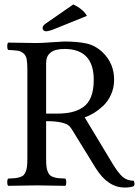

<svg xmlns="http://www.w3.org/2000/svg" viewBox="-20 -840 629 870"><path d="M312 -819.8Q355 -800.3 374 -768.1L230 -710Q202.1 -698.2 188 -698.2Q181.6 -698.2 177.2 -702.6Q172.9 -707 172.9 -712.9Q172.9 -723.6 188 -733.9ZM272 -618.2Q189 -618.2 189 -554.2V-325.2H236.8Q275.9 -325.2 304.4 -331.8Q333 -338.4 356.7 -354.5Q380.4 -370.6 392.6 -401.6Q404.8 -432.6 404.8 -478Q404.8 -618.2 272 -618.2ZM189 -122.1Q189 -100.6 190.4 -86.7Q191.9 -72.8 196.3 -62.3Q200.7 -51.8 206.1 -46.4Q211.4 -41 222.7 -37.4Q233.9 -33.7 244.9 -32.7Q255.9 -31.7 275.9 -30.8Q280.3 -26.4 280.3 -14.4Q280.3 -2.4 275.9 2Q176.3 0 147 0Q114.7 0 17.1 2Q12.7 -2.4 12.7 -14.4Q12.7 -26.4 17.1 -30.8Q37.1 -31.7 48.1 -32.7Q59.1 -33.7 70.3 -37.4Q81.5 -41 86.9 -46.4Q92.3 -51.8 96.7 -62.3Q101.1 -72.8 102.5 -86.7Q104 -100.6 104 -122.1V-522.9Q104 -554.7 100.8 -571.8Q97.7 -588.9 86.2 -598.4Q74.7 -607.9 60.8 -610.1Q46.9 -612.3 17.1 -613.8Q12.7 -618.2 12.7 -630.4Q12.7 -642.6 17.1 -647Q116.7 -645 146 -645Q166.5 -645 213.4 -648.4Q260.3 -651.9 271 -651.9Q330.6 -651.9 371.1 -643.1Q411.6 -634.3 443.8 -604Q497.1 -553.7 497.1 -479Q497.1 -441.9 482.7 -410.4Q468.3 -378.9 446 -358.9Q423.8 -338.9 403.3 -326.7Q382.8 -314.5 363.8 -308.1L490.2 -98.1Q513.7 -59.1 534.2 -40Q555.2 -21 585.9 -21Q592.3 -7.8 586.9 2.9Q573.2 9.8 544.9 9.8Q468.3 9.8 413.1 -79.1L306.2 -252.9Q298.3 -266.1 288.1 -273.4Q277.8 -280.8 253.7 -285.9Q229.5 -291 189 -291Z"/></svg>

Font: Linux Libertine G
Style: Regular
Weight: 400
Designer: Philipp H. Poll
Foundry: Philipp H. Poll
Version: Version 4.7.5